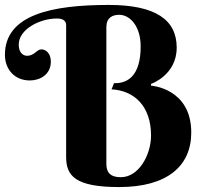

<svg xmlns="http://www.w3.org/2000/svg" viewBox="-20 -750 825 778"><path d="M411 -640C411 -678 435 -690 463 -690C508 -690 550 -642 550 -562C550 -445 499 -411 442 -413L432 -388C524 -383 592 -320 592 -201C592 -122 542 -32 470 -32C421 -32 411 -57 411 -87ZM421 -730C191 -730 0 -691 0 -528C0 -470 38 -424 101 -424C142 -424 186 -448 186 -500C186 -537 163 -550 148 -550C128 -550 121 -524 89 -524C82 -524 56 -528 56 -570C56 -630 139 -675 211 -675C235 -675 248 -666 248 -648V-114C248 -38 284 8 463 8C656 8 755 -76 755 -213C755 -393 592 -403 592 -403V-410C592 -410 696 -445 696 -557C696 -670 610 -730 421 -730Z"/></svg>

Font: Berkshire Swash
Style: Regular
Weight: 700
Designer: Astigmatic (AOETI)
Foundry: Astigmatic (AOETI)
Version: Version 1.000